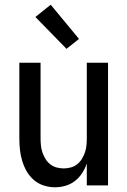

<svg xmlns="http://www.w3.org/2000/svg" viewBox="-20 -786 540 814"><path d="M213 8Q189 8 165.5 0.5Q142 -7 123.5 -23Q105 -39 93 -60Q81 -81 74 -104.5Q67 -128 64.5 -152Q62 -176 62 -200V-520H152V-200Q152 -185 153.5 -169.5Q155 -154 160 -139.5Q165 -125 173 -112Q181 -99 193 -89.5Q205 -80 220 -76Q235 -72 250 -72Q265 -72 280 -76Q295 -80 307 -89.5Q319 -99 327 -112Q335 -125 340 -139.5Q345 -154 346.5 -169.5Q348 -185 348 -200V-520H438V0H348V-93Q341 -72 328.5 -52.5Q316 -33 298 -19Q280 -5 258 1.5Q236 8 213 8ZM262 -579 130 -714 195 -766 315 -621Z"/></svg>

Font: Iosevka Medium
Style: Regular
Weight: 500
Monospace: yes
Designer: Belleve Invis
Foundry: Belleve Invis
Version: Version 32.5.0; ttfautohint (v1.8.4)